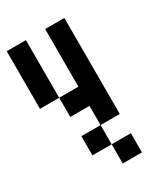

<svg xmlns="http://www.w3.org/2000/svg" viewBox="-162 -440 688 787"><g transform="rotate(-30 182.0 -46.0)"><path d="M0 -363.6H90.9V-272.7H0ZM0 -272.7H90.9V-181.8H0ZM0 -181.8H90.9V-90.9H0ZM90.9 -90.9H181.8V0H90.9ZM181.8 -90.9H272.7V0H181.8ZM181.8 -181.8H272.7V-90.9H181.8ZM181.8 -272.7H272.7V-181.8H181.8ZM181.8 -363.6H272.7V-272.7H181.8ZM272.7 0V90.9H181.8V0ZM181.8 90.9V181.8H90.9V90.9ZM272.7 181.8V272.7H181.8V181.8Z"/></g></svg>

Font: Micro 5
Style: Regular
Weight: 400
Designer: Sarah Cadigan-Fried
Version: Version 1.000; ttfautohint (v1.8.4.7-5d5b)